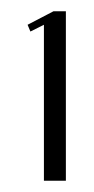

<svg xmlns="http://www.w3.org/2000/svg" viewBox="-20 -719 167 341"><path d="M58 -675 34 -663 29 -675 75 -699H97V-398H58Z"/></svg>

Font: Moniqa SemBd Heading
Style: Regular
Weight: 600
Designer: Rajesh Rajput
Foundry: Rajesh Rajput
Version: Version 1.000